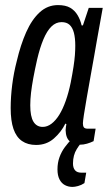

<svg xmlns="http://www.w3.org/2000/svg" viewBox="-20 -558 430 755"><path d="M122 12Q89 12 66.5 -3.5Q44 -19 33 -51Q22 -83 22 -133Q22 -177 28 -224.5Q34 -272 46 -318Q61 -382 83 -431.5Q105 -481 136 -509.5Q167 -538 208 -538Q238 -538 256 -527.5Q274 -517 285 -498.5Q296 -480 301 -458H306L329 -527H384L361 -399Q357 -374 350 -336Q343 -298 335.5 -255Q328 -212 321 -173Q314 -134 310 -107Q306 -80 306 -73Q306 -62 310 -57Q314 -52 325 -52H356L348 -3Q336 3 322 7Q308 11 295 11Q272 11 255.5 -1.5Q239 -14 238 -46Q238 -51 239 -57Q240 -63 241 -70L237 -72Q221 -39 192 -13.5Q163 12 122 12ZM148 -59Q166 -59 182.5 -71.5Q199 -84 213 -106.5Q227 -129 238.5 -161.5Q250 -194 258 -233Q265 -269 269 -295Q273 -321 274.5 -341Q276 -361 276 -378Q276 -409 270.5 -429.5Q265 -450 253.5 -460.5Q242 -471 222 -471Q200 -471 182.5 -454Q165 -437 151 -404Q137 -371 126 -324Q117 -284 111 -251.5Q105 -219 102 -193Q99 -167 99 -144Q99 -100 111.5 -79.5Q124 -59 148 -59ZM265 177Q249 177 235.5 170Q222 163 214 147.5Q206 132 206 108Q206 82 214 60Q222 38 235.5 20Q249 2 263 -12H312L311 -8Q297 4 282 28Q267 52 267 85Q267 102 275 111.5Q283 121 300 121H319L312 162Q300 170 287 173.5Q274 177 265 177Z"/></svg>

Font: Archivo ExtraCondensed
Style: Italic
Weight: 400
Width: 2
Italic angle: -10°
Designer: Hector Gatti
Foundry: Omnibus-Type
Version: Version 2.001